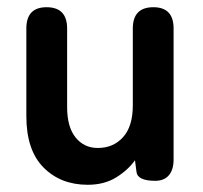

<svg xmlns="http://www.w3.org/2000/svg" viewBox="-20 -501 562 532"><path d="M223 11Q148 11 100.5 -37Q53 -85 53 -179V-422Q53 -481 109 -481Q166 -481 166 -422V-204Q166 -149 189.5 -120Q213 -91 251 -91Q294 -91 321 -121Q348 -151 348 -209V-422Q348 -481 405 -481Q461 -481 461 -422V-59Q461 -31 448 -15.5Q435 0 410 0Q360 0 358 -26L354 -57Q335 -30 302 -9.5Q269 11 223 11Z"/></svg>

Font: Zen Maru Gothic
Style: Bold
Weight: 700
Designer: Yoshimichi Ohira
Foundry: Positype
Version: Version 1.001